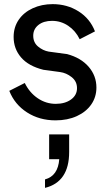

<svg xmlns="http://www.w3.org/2000/svg" viewBox="-20 -571 520 930"><path d="M25 -131 100 -169Q123 -122 163 -95Q203 -68 250 -68Q295 -68 324 -89Q353 -110 353 -144Q353 -177 327 -197.5Q301 -218 271 -222L190 -233Q118 -251 82 -293Q46 -335 46 -392Q46 -439 70.5 -475Q95 -511 138.5 -531Q182 -551 235 -551Q305 -551 360.5 -516Q416 -481 440 -419L366 -381Q346 -422 310.5 -446Q275 -470 232 -470Q191 -470 166 -450Q141 -430 141 -398Q141 -365 164.5 -345.5Q188 -326 216 -321L305 -309Q372 -291 409.5 -247.5Q447 -204 447 -147Q447 -101 422 -65Q397 -29 352 -8.5Q307 12 249 12Q171 12 111 -26.5Q51 -65 25 -131ZM267 200H218V80H315V165Q315 238 285.5 281.5Q256 325 198 339V298Q261 281 267 200Z"/></svg>

Font: BLUETTI 2.0 Normal
Style: Normal
Weight: 400
Designer: Stijn de Vries
Foundry: tokotype
Version: Version 2.005;October 31, 2023;FontCreator 14.0.0.2814 64-bi